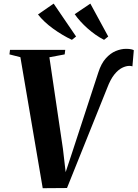

<svg xmlns="http://www.w3.org/2000/svg" viewBox="-20 -1012 742 1036"><path d="M210.5 3.5 90 -703.5 31 -718.5 34 -743H332L329 -718.5L246.5 -703L319.5 -209.5L338.5 -47L318 -34L368.5 -186.5L510.5 -621Q526 -669.5 551 -697.2Q576 -725 604.8 -736.8Q633.5 -748.5 660 -748.5Q677.5 -748.5 688.2 -746Q699 -743.5 702 -741L694.5 -654Q690.5 -655 687.2 -655.8Q684 -656.5 678.5 -656.5Q660 -656.5 638.8 -646Q617.5 -635.5 596.8 -609.8Q576 -584 558 -536.5L341.5 2.5ZM564 -815 541.5 -797Q517 -809.5 494.8 -825.2Q472.5 -841 452.2 -859Q432 -877 414.5 -896.2Q397 -915.5 383 -935.5L467.5 -992.5ZM390.5 -815 368 -797Q342.5 -809 316.5 -824.5Q290.5 -840 266 -857.8Q241.5 -875.5 220.8 -895Q200 -914.5 185 -934L269.5 -992.5Z"/></svg>

Font: Merriweather 120pt
Style: Bold Italic
Weight: 700
Italic angle: -7.8°
Version: Version 2.101